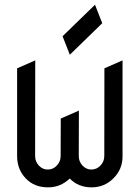

<svg xmlns="http://www.w3.org/2000/svg" viewBox="-20 -807 602 827"><path d="M249.5 -650.9 389.2 -786.6 420.4 -707 280.8 -571.3ZM53.7 -133.3V-512.7L131.8 -546.9L131.3 -135.3Q131.3 -110.8 147.5 -93.8Q163.6 -76.7 185.5 -76.7Q208.5 -76.7 224.6 -93.8Q241.2 -111.3 241.2 -134.8V-135.3L241.7 -296.4L319.8 -330.6L319.3 -135.3Q319.3 -110.8 335.4 -93.8Q351.6 -76.7 373.5 -76.7Q396 -76.7 412.6 -93.8Q429.2 -110.8 429.2 -135.3L429.7 -512.7L507.8 -546.9V-132.8Q507.8 -78.1 468.8 -39.1Q429.7 0 374.5 0Q317.4 0 280.3 -38.1Q241.2 0 186.5 0Q127.9 0 91.3 -38.1Q54.2 -76.7 53.7 -133.3Z"/></svg>

Font: NovaMono
Style: Regular
Weight: 400
Monospace: yes
Version: Version 1.2